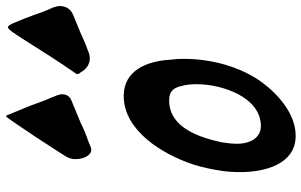

<svg xmlns="http://www.w3.org/2000/svg" viewBox="-206 -812 1022 651"><g transform="rotate(-90 305.5 -486.0)"><path d="M155 -699C174 -705 195 -714 215 -724L290 -755C309 -762 312 -778 312 -787C312 -793 310 -798 308 -805L302 -819L303 -818C292 -842 284 -864 277 -884C273 -895 269 -906 264 -917L245 -963C242 -972 239 -977 238 -977C236 -977 233 -973 228 -966L212 -943C181 -898 152 -854 122 -807L103 -777C93 -762 92 -749 92 -743V-740C92 -717 103 -688 124 -688C127 -688 130 -689 133 -690ZM459 -699C480 -706 499 -715 519 -724L580 -749C607 -760 611 -782 611 -794C611 -802 609 -809 606 -818C595 -841 587 -863 580 -885V-884C576 -895 572 -906 568 -916L554 -950C548 -964 543 -971 539 -971C536 -971 530 -965 522 -954L515 -943V-944C510 -936 505 -928 500 -921C461 -859 422 -797 380 -737C381 -738 381 -737 381 -736C381 -734 381 -732 382 -731L378 -734C381 -731 383 -728 385 -725V-726C397 -704 413 -693 435 -693C442 -693 450 -695 459 -699ZM429 -421C424 -503 391 -578 306 -578C189 -578 109 -448 74 -343C64 -312 57 -278 52 -244V-245C49 -224 48 -203 48 -182C48 -103 73 5 171 5C244 5 310 -52 353 -110C407 -185 432 -284 432 -375C432 -390 431 -406 429 -421ZM204 -113C160 -113 144 -156 144 -193C144 -209 146 -227 149 -246C164 -313 195 -424 291 -424C326 -424 334 -405 340 -383L339 -384C345 -368 346 -346 346 -330C346 -246 303 -113 204 -113Z"/></g></svg>

Font: Bangerz
Style: Regular
Weight: 400
Designer: vernon adams
Foundry: Vernon Adams
Version: Version 2.10;December 28, 2023;FontCreator 13.0.0.2683 64-bi